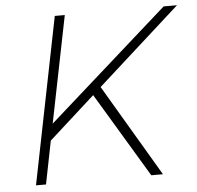

<svg xmlns="http://www.w3.org/2000/svg" viewBox="-51 -751 823 803"><g transform="rotate(-5 360.5 -349.5)"><path d="M721 -699 373 -386 601 0H552L339 -355L146 -181L110 0H68L208 -699H250L160 -251L665 -699Z"/></g></svg>

Font: Gontserrat ExtraLight
Style: Italic
Weight: 275
Italic angle: -11.3°
Designer: Julieta Ulanovsky
Foundry: Julieta Ulanovsky
Version: Version 6.001